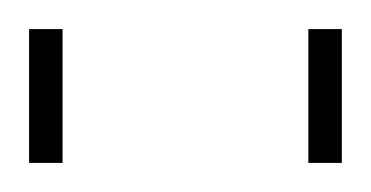

<svg xmlns="http://www.w3.org/2000/svg" viewBox="-20 -740 255 132"><path d="M0 -628H23V-720H0ZM192 -628H215V-720H192Z"/></svg>

Font: Aspekta 50
Style: Regular
Weight: 50
Designer: Ivo Dolenc
Version: Version 2.000